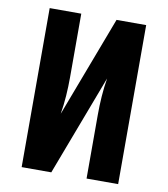

<svg xmlns="http://www.w3.org/2000/svg" viewBox="-82 -805 765 874"><g transform="rotate(10 300.0 -367.5)"><path d="M77 0V-735H223V-441Q223 -398 220 -355Q217 -312 210 -270L386 -735H523V0H377V-294Q377 -337 380 -380Q383 -423 390 -465L214 0Z"/></g></svg>

Font: Iosevka Heavy Extended
Style: Regular
Weight: 900
Width: 7
Monospace: yes
Designer: Belleve Invis
Foundry: Belleve Invis
Version: Version 32.5.0; ttfautohint (v1.8.4)